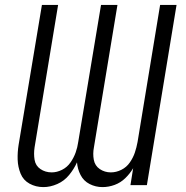

<svg xmlns="http://www.w3.org/2000/svg" viewBox="-20 -755 760 783"><path d="M157 8Q185 8 213.5 -4.5Q242 -17 262 -41.5Q282 -66 294 -93Q296 -66 308.5 -41.5Q321 -17 345.5 -4.5Q370 8 398 8Q423 8 447.5 -1Q472 -10 491 -28.5Q510 -47 523 -69L512 0H579L700 -735H633L541 -176Q537 -154 530 -133Q523 -112 509.5 -92.5Q496 -73 475 -62.5Q454 -52 432 -52Q407 -52 387 -65.5Q367 -79 362.5 -103.5Q358 -128 363 -154L459 -735H392L299 -176Q296 -154 288.5 -133Q281 -112 267.5 -92.5Q254 -73 233 -62.5Q212 -52 191 -52Q165 -52 145 -65.5Q125 -79 121 -103.5Q117 -128 121 -154L217 -735H151L56 -165Q51 -134 52 -104Q53 -74 64 -47Q75 -20 100.5 -6Q126 8 157 8Z"/></svg>

Font: Iosevka Sparkle Light Oblique
Style: Regular
Weight: 300
Italic angle: -9°
Designer: Belleve Invis
Foundry: Belleve Invis
Version: Version 4.5.0; ttfautohint (v1.8.3)